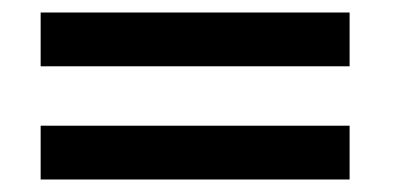

<svg xmlns="http://www.w3.org/2000/svg" viewBox="-20 -409 646 307"><path d="M45 -303V-389H539V-303ZM45 -122V-208H539V-122Z"/></svg>

Font: New Athena Unicode
Style: Bold
Weight: 700
Designer: J. Rusten 1997; rev. by R. Hancock 2001, 2002, rev. by D. Mastronarde 2002-2021
Foundry: Society for Classical Studies (formerly American Philological Association)
Version: Version 5.008